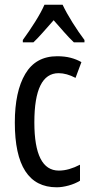

<svg xmlns="http://www.w3.org/2000/svg" viewBox="-20 -786 387 816"><path d="M221 10Q43 10 43 -265Q43 -397 87.5 -472Q132 -547 223 -547Q255 -547 280 -540.5Q305 -534 326 -522L301 -455Q263 -475 229 -475Q126 -475 126 -266Q126 -61 230 -61Q252 -61 274.5 -67.5Q297 -74 320 -86V-18Q299 -5 271.5 2.5Q244 10 221 10ZM246 -766Q262 -732 288 -690.5Q314 -649 339 -616V-606H294Q273 -626 252 -650Q231 -674 208 -700Q185 -674 162.5 -648.5Q140 -623 122 -606H77V-616Q104 -653 129.5 -693.5Q155 -734 169 -766Z"/></svg>

Font: Noto Sans ExtraCondensed
Style: Regular
Weight: 400
Width: 2
Designer: Monotype Design Team
Foundry: Monotype Imaging Inc.
Version: Version 2.013; ttfautohint (v1.8.4.7-5d5b)